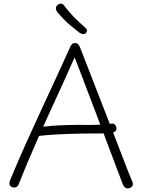

<svg xmlns="http://www.w3.org/2000/svg" viewBox="-20 -1027 802 1065"><path d="M84 -6Q81 4 73.5 9Q66 14 54 13Q45 12 37.5 4.5Q30 -3 33 -17Q34 -23 37.5 -31Q41 -39 49 -58Q85 -145 122.5 -228Q160 -311 199 -396Q238 -481 280.5 -572Q323 -663 368 -764Q372 -774 378.5 -781Q385 -788 396 -788Q406 -789 412.5 -782.5Q419 -776 424 -764Q429 -751 446 -707.5Q463 -664 487.5 -601Q512 -538 540.5 -464.5Q569 -391 598 -316.5Q627 -242 652.5 -175Q678 -108 697 -60Q701 -50 709 -32.5Q717 -15 717 -7Q717 5 708 11.5Q699 18 689 18Q679 18 672 11.5Q665 5 661 -5Q625 -100 587 -201Q549 -302 513 -397.5Q477 -493 446 -573.5Q415 -654 394 -709Q345 -598 291 -481Q237 -364 184 -244.5Q131 -125 84 -6ZM162 -293Q162 -300 166.5 -305.5Q171 -311 178.5 -314.5Q186 -318 197 -320Q219 -325 262 -328.5Q305 -332 361 -333.5Q417 -335 478 -334Q498 -334 515.5 -334.5Q533 -335 546.5 -336Q560 -337 572.5 -338.5Q585 -340 596 -341Q610 -344 618 -335Q626 -326 626 -313Q626 -304 619 -298.5Q612 -293 601.5 -290.5Q591 -288 579 -287.5Q567 -287 557 -287Q499 -287 434.5 -286Q370 -285 306.5 -282Q243 -279 187 -272Q180 -271 171 -277.5Q162 -284 162 -293ZM419 -847Q392 -868 370 -886.5Q348 -905 331 -923Q314 -941 299 -958Q289 -973 290 -982.5Q291 -992 299 -999Q308 -1007 318 -1007Q328 -1007 338 -993Q360 -963 390.5 -932Q421 -901 446 -880Q457 -872 461 -863.5Q465 -855 458 -845Q451 -837 440.5 -838Q430 -839 419 -847Z"/></svg>

Font: Playpen Sans ExtraLight
Style: Regular
Weight: 250
Designer: Laura Meseguer, Veronika Burian, José Scaglione
Foundry: TypeTogether
Version: Version 1.001